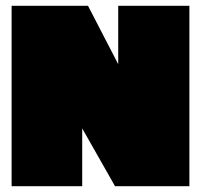

<svg xmlns="http://www.w3.org/2000/svg" viewBox="-20 -641 692 661"><path d="M632 0H376L263 -199V0H20V-621H283L387 -420V-621H632Z"/></svg>

Font: Passion One Black
Style: Regular
Weight: 900
Designer: Alejandro Lo Celso
Foundry: Fontstage
Version: Version 1.002